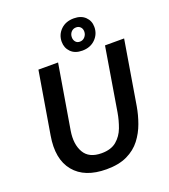

<svg xmlns="http://www.w3.org/2000/svg" viewBox="-154 -964 954 1086"><g transform="rotate(-20 323.0 -421.0)"><path d="M300.8 11.7Q169.2 11.7 106.7 -64.6Q44.2 -140.8 67.5 -276.7L130 -650H248.3L183.3 -262.5Q170.8 -185 200 -134.2Q229.2 -83.3 305 -83.3Q362.5 -83.3 395.4 -111.3Q428.3 -139.2 444.2 -181.7Q460 -224.2 467.5 -268.3L530.8 -650H645.8L581.7 -265Q573.3 -215.8 555.8 -167.1Q538.3 -118.3 507.1 -77.5Q475.8 -36.7 425.4 -12.5Q375 11.7 300.8 11.7ZM400.8 -665.8Q356.7 -665.8 332.1 -690.8Q307.5 -715.8 307.5 -752.5Q307.5 -795 337.5 -824.6Q367.5 -854.2 416.7 -854.2Q460 -854.2 485 -830Q510 -805.8 510 -769.2Q510 -725.8 479.6 -695.8Q449.2 -665.8 400.8 -665.8ZM405 -718.3Q423.3 -718.3 435.4 -732.1Q447.5 -745.8 447.5 -764.2Q447.5 -780.8 437.5 -791.2Q427.5 -801.7 411.7 -801.7Q393.3 -801.7 381.7 -788.8Q370 -775.8 370 -756.7Q370 -740.8 379.2 -729.6Q388.3 -718.3 405 -718.3Z"/></g></svg>

Font: Familjen Grotesk Medium
Style: Italic
Weight: 500
Italic angle: -9.46201°
Designer: Anders Wikstroem, Jonas Baeckman, Matilda Gysing, Kristian Moeller
Foundry: Familjen STHLM AB
Version: Version 2.002; ttfautohint (v1.8.4.7-5d5b)